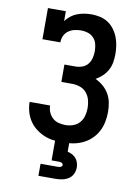

<svg xmlns="http://www.w3.org/2000/svg" viewBox="-102 -811 804 1099"><g transform="rotate(10 300.0 -261.5)"><path d="M302 8Q274 8 246 4Q218 0 192.5 -11Q167 -22 144.5 -40Q122 -58 107 -81.5Q92 -105 84.5 -132.5Q77 -160 77 -188H196Q196 -168 204 -149Q212 -130 227 -116.5Q242 -103 262 -98Q282 -93 302 -93Q325 -93 347 -101Q369 -109 383.5 -126Q398 -143 404 -165.5Q410 -188 410 -211Q410 -234 404 -257Q398 -280 383 -298Q368 -316 345.5 -324Q323 -332 300 -332H236V-433H300Q320 -433 339.5 -440Q359 -447 371.5 -462.5Q384 -478 389 -498Q394 -518 394 -538Q394 -538 394 -538Q394 -538 394 -538Q394 -559 389 -579Q384 -599 370.5 -614Q357 -629 337.5 -635.5Q318 -642 297 -642Q278 -642 258.5 -637.5Q239 -633 223 -621.5Q207 -610 199 -592Q191 -574 191 -554H87V-735H191V-678Q204 -695 220.5 -708Q237 -721 256.5 -728.5Q276 -736 297 -739.5Q318 -743 339 -743Q364 -743 389 -737.5Q414 -732 435 -718.5Q456 -705 471.5 -684.5Q487 -664 496 -641Q505 -618 509 -593Q513 -568 513 -543Q513 -519 509 -495Q505 -471 493.5 -449.5Q482 -428 464.5 -411.5Q447 -395 426 -383Q450 -372 471 -354Q492 -336 505.5 -312.5Q519 -289 524 -262.5Q529 -236 529 -209Q529 -179 523 -149.5Q517 -120 503 -94Q489 -68 467 -47.5Q445 -27 418 -14.5Q391 -2 361.5 3Q332 8 302 8ZM200 220V150H300Q304 150 308 149.5Q312 149 316 147.5Q320 146 323 142.5Q326 139 326 135Q326 131 323 127.5Q320 124 316 122.5Q312 121 308 120.5Q304 120 300 120H259V0H341V55Q355 58 368 65Q381 72 390 82.5Q399 93 403.5 107Q408 121 408 135Q408 155 399.5 173Q391 191 374.5 201.5Q358 212 338.5 216Q319 220 300 220Z"/></g></svg>

Font: Iosevka Curly Slab Extended
Style: Bold
Weight: 700
Width: 7
Monospace: yes
Designer: Belleve Invis
Foundry: Belleve Invis
Version: Version 11.1.0; ttfautohint (v1.8.3)